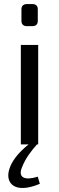

<svg xmlns="http://www.w3.org/2000/svg" viewBox="-20 -707 289 940"><path d="M139 -579C156 -579 165 -588 165 -605V-662C165 -678 156 -687 139 -687H111C95 -687 85 -678 85 -662V-605C85 -588 95 -579 111 -579ZM165 158C102 178 67 163 87 114C104 69 131 34 161 0H167V-487H82V0H120C65 44 38 84 27 117C2 187 49 246 175 193Z"/></svg>

Font: SnT
Style: Regular
Weight: 400
Designer: Natanael Gama
Version: Version 1.001;PS 001.001;hotconv 1.0.70;makeotf.lib2.5.58329